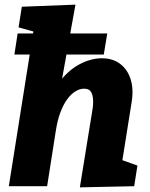

<svg xmlns="http://www.w3.org/2000/svg" viewBox="-20 -802 645 827"><path d="M324 5 377 -322Q382 -349 381 -371.5Q380 -394 371.5 -407Q363 -420 342 -420Q324 -420 305 -408.5Q286 -397 269.5 -374.5Q253 -352 240 -317.5Q227 -283 220 -236L183 0H18L127 -687L147 -660L60 -684L74 -773L305 -782L233 -383L169 -290Q188 -381 228.5 -438.5Q269 -496 319.5 -523.5Q370 -551 419 -551Q466 -551 498 -526.5Q530 -502 543 -459.5Q556 -417 547 -362L503 -86L431 -139L572 -89L558 0ZM42 -567 56 -658H442L427 -567Z"/></svg>

Font: Bitter Thin ExtraBold
Style: Italic
Weight: 800
Italic angle: -9°
Version: Version 2.002